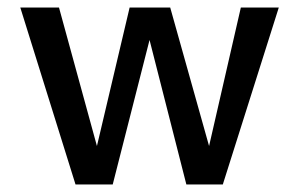

<svg xmlns="http://www.w3.org/2000/svg" viewBox="-20 -491 795 511"><path d="M181 0 34 -471H137L260 -22H219L325 -471H400L280 0ZM476 0 356 -471H433L559 -22H518L621 -471H722L573 0Z"/></svg>

Font: Ysabeau SC SemiBold
Style: Regular
Weight: 600
Designer: Christian Thalmann (Catharsis Fonts)
Version: Version 2.001;gftools[0.9.30]; featfreeze: smcp